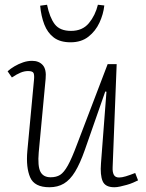

<svg xmlns="http://www.w3.org/2000/svg" viewBox="-20 -774 613 808"><path d="M12 -474Q24 -485 41 -495Q58 -505 77 -511.5Q96 -518 115 -518Q144 -518 160 -500Q176 -482 172 -442L143 -133Q138 -75 150 -51.5Q162 -28 193 -28Q217 -28 233 -38Q249 -48 265.5 -77.5Q282 -107 304 -166L433 -504H471L454 -70Q453 -50 459 -38.5Q465 -27 481 -27Q493 -27 509.5 -32Q526 -37 549 -46L561 -15Q553 -11 540.5 -5.5Q528 0 513.5 4Q499 8 485.5 11Q472 14 461 14Q423 14 412 -11.5Q401 -37 405 -87L428 -388L423 -389L337 -143Q317 -86 296 -51.5Q275 -17 249 -1.5Q223 14 188 14Q125 14 107 -27.5Q89 -69 95 -138L123 -437Q125 -457 121.5 -466Q118 -475 98 -475Q83 -475 67 -468.5Q51 -462 30 -448ZM277 -596Q233 -596 206.5 -616Q180 -636 166.5 -671Q153 -706 149 -750L178 -754Q189 -700 210.5 -672Q232 -644 279 -644Q327 -644 354 -676.5Q381 -709 392 -754L419 -751Q415 -714 398.5 -678.5Q382 -643 352 -619.5Q322 -596 277 -596Z"/></svg>

Font: Literata 18pt ExtraLight
Style: Italic
Weight: 250
Italic angle: -2°
Designer: Latin by Veronika Burian and Jose Scaglione. Greek by Irene Vlachou. Cyrillic by Vera Evstafieva
Foundry: TypeTogether
Version: Version 3.103;gftools[0.9.29]